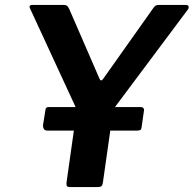

<svg xmlns="http://www.w3.org/2000/svg" viewBox="-20 -762 789 782"><path d="M736 -742Q746 -742 748 -736Q750 -730 745 -723L452 -331Q446 -324 443 -315Q440 -306 437 -285L399 -18Q397 -6 392 -3Q387 0 374 0H266Q255 0 252.5 -4.5Q250 -9 251 -19L290 -295Q292 -307 291.5 -313Q291 -319 287 -328L104 -724Q99 -733 101 -737.5Q103 -742 115 -742H239Q250 -742 254.5 -737Q259 -732 263 -723L385 -442Q391 -427 401 -442L605 -730Q611 -738 615.5 -740Q620 -742 631 -742H736ZM566 -309 557 -246Q556 -235 551.5 -232.5Q547 -230 535 -230H174Q163 -230 159 -236Q155 -242 155 -251L165 -314Q166 -326 178 -326H553Q561 -326 564.5 -321Q568 -316 566 -309Z"/></svg>

Font: Libre Franklin SemiBold
Style: Italic
Weight: 600
Italic angle: -8°
Designer: Pablo Impallari, Rodrigo Fuenzalida, Nhung Nguyen
Foundry: Impallari Type
Version: Version 3.000